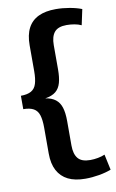

<svg xmlns="http://www.w3.org/2000/svg" viewBox="-99 -859 617 1017"><g transform="rotate(-10 209.5 -350.0)"><path d="M276 106Q220 106 183 87.5Q146 69 126.5 32.5Q107 -4 107 -59V-198Q107 -240 99 -265.5Q91 -291 70.5 -302.5Q50 -314 15 -314V-386Q50 -386 70.5 -397.5Q91 -409 99 -435Q107 -461 107 -502V-641Q107 -697 126 -733.5Q145 -770 182.5 -788Q220 -806 276 -806Q312 -806 349.5 -799.5Q387 -793 415 -782L397 -698Q380 -706 359 -709.5Q338 -713 318 -713Q272 -713 252.5 -689.5Q233 -666 233 -620V-489Q233 -447 225 -418Q217 -389 197 -372.5Q177 -356 140 -350Q174 -345 194.5 -329Q215 -313 224 -284.5Q233 -256 233 -212V-80Q233 -34 252.5 -10.5Q272 13 318 13Q339 13 360 9Q381 5 397 -2L415 82Q387 93 349.5 99.5Q312 106 276 106Z"/></g></svg>

Font: Pathway Extreme 28pt SemiBold
Style: Regular
Weight: 600
Designer: Eduardo Rodriguez Tunni
Foundry: Eduardo Rodriguez Tunni
Version: Version 1.001;gftools[0.9.26]